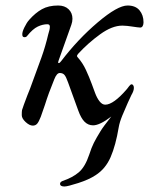

<svg xmlns="http://www.w3.org/2000/svg" viewBox="-20 -441 542 697"><path d="M501 -360Q501 -352 498 -346.5Q495 -341 489 -341Q483 -341 457 -345Q450 -346 441.5 -347Q433 -348 424 -348Q387 -348 343.5 -316.5Q300 -285 264 -246Q260 -241 259.5 -238.5Q259 -236 262 -233Q280 -213 292 -187Q304 -161 313 -136.5Q322 -112 325 -104Q332 -85 341.5 -73Q351 -61 362 -61Q392 -61 441 -118Q444 -122 449 -128.5Q454 -135 458 -135Q461 -135 463.5 -131.5Q466 -128 466 -122Q466 -111 457 -96L444 -68Q434 -46 424 -21.5Q414 3 411 21Q400 87 381.5 129.5Q363 172 327 195Q303 211 264 223.5Q225 236 214 236Q198 236 198 226Q198 220 207 216Q243 204 266 184.5Q289 165 304 120Q312 95 320.5 78Q329 61 345 35Q354 20 384 -18Q342 14 318 14Q300 14 287 1Q274 -12 264 -40L227 -142Q220 -162 214 -169Q208 -176 197 -176Q186 -176 177 -153Q156 -102 143 -60L128 -17Q121 1 115 8Q109 15 99 15Q87 15 73 2Q59 -11 59 -23Q59 -37 60 -41.5Q61 -46 67 -62Q81 -100 89 -119Q116 -192 130.5 -232.5Q145 -273 155 -316Q161 -334 161 -344Q161 -353 152 -353Q135 -353 117 -344.5Q99 -336 78 -310Q75 -306 69 -306Q61 -306 61 -315Q60 -324 68.5 -341.5Q77 -359 86 -369Q108 -394 132 -407.5Q156 -421 191 -421Q215 -421 229 -407.5Q243 -394 243 -373Q243 -362 239 -351L193 -222Q191 -216 191 -215Q191 -212 193 -212Q197 -212 202 -219Q263 -299 335 -360Q407 -421 443 -421Q472 -421 486.5 -403.5Q501 -386 501 -360Z"/></svg>

Font: EB Garamond Medium
Style: Italic
Weight: 500
Italic angle: -17.2°
Designer: Georg Duffner and Octavio Pardo
Foundry: Georg Duffner
Version: Version 1.000